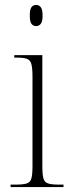

<svg xmlns="http://www.w3.org/2000/svg" viewBox="-20 -760 286 780"><path d="M127 -654Q115 -654 108 -663Q101 -672 101 -697Q101 -722 108 -731Q115 -740 127 -740Q138 -740 145.5 -731Q153 -722 153 -697Q153 -672 145.5 -663Q138 -654 127 -654ZM23 0V-10H42Q73 -10 88 -14.5Q103 -19 107.5 -35Q112 -51 112 -85V-448Q112 -483 107.5 -499.5Q103 -516 89.5 -521Q76 -526 48 -526H38V-536H152V-86Q152 -51 156.5 -35Q161 -19 176 -14.5Q191 -10 221 -10H238V0Z"/></svg>

Font: Noto Serif Display Condensed ExtraLight
Style: Regular
Weight: 200
Width: 3
Designer: Monotype Design Team
Foundry: Monotype Imaging Inc.
Version: Version 2.009